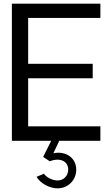

<svg xmlns="http://www.w3.org/2000/svg" viewBox="-20 -770 581 1050"><path d="M529 -672V-750H45V0H260L216 88L252 112C308 90 353 111 353 158C353 191 328 217 295 217C268 217 235 201 220 180L180 197C200 232 250 260 295 260C352 260 397 215 397 158C397 94 341 54 272 68L304 0H529V-79H134V-342H487V-421H134V-672Z"/></svg>

Font: Oakes
Style: Regular
Weight: 400
Designer: Samuel Oakes
Foundry: Samuel Oakes
Version: Version 1.003;PS 001.003;hotconv 1.0.88;makeotf.lib2.5.64775